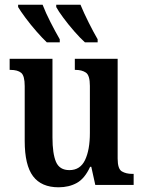

<svg xmlns="http://www.w3.org/2000/svg" viewBox="-20 -786 610 816"><path d="M229 10Q156 10 120.5 -37Q85 -84 85 -187V-420Q85 -464 70 -476.5Q55 -489 24 -489H21V-536H203V-202Q203 -133 218 -98Q233 -63 275 -63Q321 -63 341.5 -106Q362 -149 362 -221V-421Q362 -466 345 -477.5Q328 -489 301 -489H298V-536H480V-112Q480 -68 498 -57.5Q516 -47 542 -47H548V0H385L368 -77H363Q340 -27 306.5 -8.5Q273 10 229 10ZM341 -606Q321 -624 296 -652.5Q271 -681 249.5 -710Q228 -739 219 -756V-766H322Q336 -732 356.5 -691Q377 -650 395 -619V-606ZM179 -606Q160 -624 135 -652.5Q110 -681 88.5 -710Q67 -739 57 -756V-766H161Q174 -732 195 -691Q216 -650 234 -619V-606Z"/></svg>

Font: Noto Serif Condensed SemiBold
Style: Regular
Weight: 600
Width: 3
Designer: Monotype Design Team
Foundry: Monotype Imaging Inc.
Version: Version 2.013